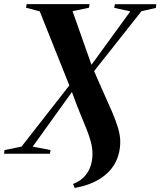

<svg xmlns="http://www.w3.org/2000/svg" viewBox="-42 -764 796 954"><path d="M329.5 170 321 150Q355 137 376.2 114.5Q397.5 92 407.5 62.8Q417.5 33.5 417.5 1.5Q417.5 -28.5 409.5 -58.8Q401.5 -89 387.2 -124.5Q373 -160 354.5 -204.5Q336 -249 315.5 -307L120.5 -35.5L209 -18.5L206 0H-22L-19.5 -18.5L65 -35.5L302.5 -339.5L155.5 -707.5L87.5 -725.5L90.5 -743.5H403L400 -725.5L318.5 -708.5L412.5 -442L605.5 -707.5L525.5 -725L529 -743H734.5L732.5 -724.5L661 -708.5L425.5 -410.5Q450 -353 473 -302.5Q496 -252 514.8 -208.5Q533.5 -165 544.5 -128Q555.5 -91 555.5 -60.5Q555.5 -1 530.2 45.8Q505 92.5 455 124.2Q405 156 329.5 170Z"/></svg>

Font: Merriweather 144pt
Style: Bold Italic
Weight: 700
Italic angle: -7.8°
Version: Version 2.101